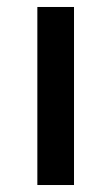

<svg xmlns="http://www.w3.org/2000/svg" viewBox="-20 -530 319 550"><path d="M87 0V-510H192V0Z"/></svg>

Font: Saira SemiExpanded Medium
Style: Regular
Weight: 500
Width: 6
Designer: Hector Gatti with collaboration of the Omnibus-Type team
Foundry: Omnibus-Type
Version: Version 1.101